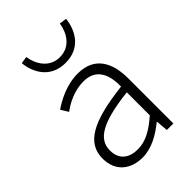

<svg xmlns="http://www.w3.org/2000/svg" viewBox="-236 -904 1020 1020"><g transform="rotate(-45 273.5 -394.5)"><path d="M218 13C286 13 350 -24 404 -68H406L412 0H461V-338C461 -456 416 -547 289 -547C202 -547 128 -505 87 -477L113 -435C150 -463 211 -496 281 -496C382 -496 405 -414 403 -335C168 -308 63 -252 63 -134C63 -35 132 13 218 13ZM230 -36C171 -36 121 -64 121 -137C121 -219 193 -268 403 -292V-119C340 -64 289 -36 230 -36ZM284 -632C399 -632 443 -721 451 -796L410 -802C401 -741 363 -675 284 -675C206 -675 167 -741 158 -802L118 -796C125 -721 170 -632 284 -632Z"/></g></svg>

Font: Genne Gothic Light
Style: Regular
Weight: 300
Designer: Ryoko NISHIZUKA (kana & ideographs); Paul D. Hunt (Latin, Greek & Cyrillic); Wenlong ZHANG (bopomofo); Sandoll Communica
Foundry: Adobe Systems Incorporated
Version: Version 1.004;PS 1.004;hotconv 16.6.51;makeotf.lib2.5.65220